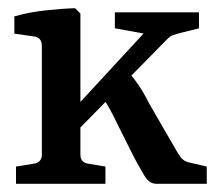

<svg xmlns="http://www.w3.org/2000/svg" viewBox="-20 -448 535 468"><path d="M19 0V-42L62 -49Q82 -52 82 -71V-336Q82 -356 64 -359L15 -366V-408Q49 -418 89.5 -422.5Q130 -427 163 -428L176 -415V-71Q176 -52 195 -49L237 -42V0ZM361 0Q344 0 332.5 -19Q321 -38 306 -66L268 -142Q258 -163 248 -181.5Q238 -200 226 -215L289 -277Q306 -258 318.5 -239.5Q331 -221 344 -195L414 -74Q420 -64 426 -59Q432 -54 441 -52L484 -42V0ZM162 -123 157 -179 350 -388 354 -362 260 -379V-418H465V-379L421 -368Q409 -365 402 -362.5Q395 -360 388 -353Z"/></svg>

Font: Rasa Medium
Style: Regular
Weight: 500
Designer: Anna Giedrys (Yrsa+Rasa design), David Brezina (Yrsa art-direction, Rasa art-direction, design)
Foundry: Rosetta Type Foundry
Version: Version 2.004